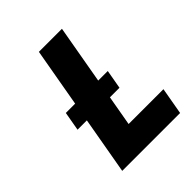

<svg xmlns="http://www.w3.org/2000/svg" viewBox="-223 -966 1107 1107"><g transform="rotate(-45 330.0 -412.5)"><path d="M381.7 -350H459.7L480.2 -466H402.2L465.5 -825H277.5L214.2 -466H138.2L117.7 -350H193.7L132 0H604L633.1 -165H349.1Z"/></g></svg>

Font: Hussar Wysoki
Style: Obl
Weight: 700
Foundry: Cannot Into Space Fonts
Version: Version 0.92